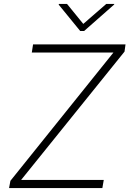

<svg xmlns="http://www.w3.org/2000/svg" viewBox="-20 -952 655 972"><path d="M25.9 0 32.7 -36.6 554.3 -686.1H141L147.4 -727.3H615.4L610.4 -690.7L87 -41.2H505.3L498.2 0ZM319.2 -932.2 401.6 -831 518.1 -932.2H558.9L557.5 -928.6L405.9 -795.1H386L277 -928.6L278.4 -932.2Z"/></svg>

Font: Inter UI Extra Light
Style: Italic
Weight: 200
Italic angle: -9.39999°
Designer: Rasmus Andersson
Foundry: rsms
Version: 3.2;8d6f07862